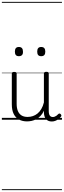

<svg xmlns="http://www.w3.org/2000/svg" viewBox="-20 -1287 686 2064"><path d="M270 18Q222 18 185 -1.5Q148 -21 127.5 -61.5Q107 -102 107 -166V-496Q107 -505 113 -509.5Q119 -514 132 -514Q146 -514 152.5 -509.5Q159 -505 159 -496V-171Q159 -127 171.5 -95.5Q184 -64 210 -47Q236 -30 277 -30Q306 -30 333 -39Q360 -48 383 -66.5Q406 -85 424 -115Q442 -145 452 -186V-496Q452 -506 458.5 -510.5Q465 -515 479 -515Q492 -515 498 -510.5Q504 -506 504 -496V-93Q504 -73 508.5 -58.5Q513 -44 523 -36.5Q533 -29 547 -29Q557 -29 567 -32.5Q577 -36 587 -43Q597 -50 607 -61Q613 -67 620 -66.5Q627 -66 633 -59Q638 -54 639.5 -47Q641 -40 636 -34Q625 -19 609 -7Q593 5 575 12Q557 19 537 19Q517 19 502 13Q487 7 476 -5Q465 -17 459 -35Q453 -53 452 -76V-97Q437 -63 415.5 -41Q394 -19 370 -6Q346 7 320.5 12.5Q295 18 270 18ZM183 -683Q161 -683 150.5 -695Q140 -707 140 -732Q140 -757 150.5 -769.5Q161 -782 183 -782Q205 -782 216 -769.5Q227 -757 227 -732Q228 -707 216.5 -695Q205 -683 183 -683ZM423 -683Q401 -683 390.5 -695Q380 -707 380 -732Q380 -757 390.5 -769.5Q401 -782 423 -782Q445 -782 456 -769.5Q467 -757 467 -732Q467 -707 456 -695Q445 -683 423 -683ZM0 747H646V757H0ZM0 -20H646V0H0ZM0 -505H646V-500H0ZM0 -1267H646V-1257H0Z"/></svg>

Font: Playwrite VN Guides
Style: Regular
Weight: 400
Designer: Veronika Burian, José Scaglione
Foundry: TypeTogether
Version: Version 1.003